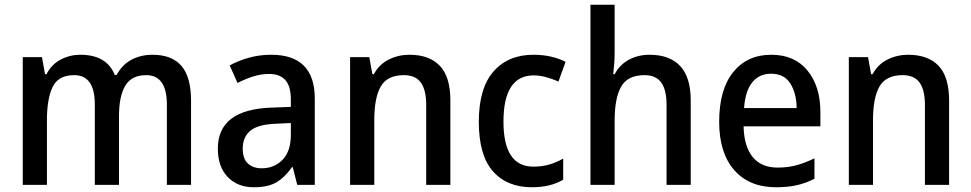

<svg xmlns="http://www.w3.org/2000/svg" viewBox="-20 -846 4096 810"><path d="M623 -615Q705 -615 745.5 -568Q786 -521 786 -420V-66H684V-404Q684 -529 597 -529Q535 -529 508.5 -484.5Q482 -440 482 -356V-66H380V-405Q380 -529 293 -529Q226 -529 202 -479Q178 -429 178 -339V-66H76V-605H157L170 -533H176Q198 -575 236.5 -595Q275 -615 319 -615Q430 -615 464 -530H472Q496 -574 535.5 -594.5Q575 -615 623 -615Z M1124 -615Q1308 -615 1308 -430V-66H1234L1215 -141H1212Q1181 -97 1145.5 -76.5Q1110 -56 1051 -56Q982 -56 940.5 -99.5Q899 -143 899 -219Q899 -384 1125 -392L1207 -395V-426Q1207 -483 1183.5 -508.5Q1160 -534 1116 -534Q1081 -534 1048 -523.5Q1015 -513 982 -496L949 -570Q985 -590 1030 -602.5Q1075 -615 1124 -615ZM1144 -324Q1067 -321 1035.5 -294Q1004 -267 1004 -219Q1004 -176 1026 -156Q1048 -136 1084 -136Q1137 -136 1172 -172Q1207 -208 1207 -277V-327Z M1707 -615Q1791 -615 1835.5 -568.5Q1880 -522 1880 -422V-66H1778V-404Q1778 -466 1755.5 -497.5Q1733 -529 1684 -529Q1614 -529 1586.5 -481.5Q1559 -434 1559 -339V-66H1457V-605H1538L1551 -533H1557Q1580 -575 1620.5 -595Q1661 -615 1707 -615Z M2224 -56Q2119 -56 2059.5 -123.5Q2000 -191 2000 -332Q2000 -474 2062 -544.5Q2124 -615 2230 -615Q2272 -615 2307 -606.5Q2342 -598 2366 -585L2336 -502Q2311 -513 2284 -520.5Q2257 -528 2232 -528Q2104 -528 2104 -333Q2104 -143 2230 -143Q2267 -143 2297.5 -152Q2328 -161 2356 -177V-88Q2303 -56 2224 -56Z M2573 -623Q2573 -599 2571 -574.5Q2569 -550 2567 -533H2573Q2595 -574 2634 -594.5Q2673 -615 2720 -615Q2805 -615 2849.5 -567.5Q2894 -520 2894 -422V-66H2792V-404Q2792 -467 2769.5 -498Q2747 -529 2699 -529Q2628 -529 2600.5 -480.5Q2573 -432 2573 -338V-66H2471V-826H2573Z M3234 -615Q3332 -615 3386.5 -548.5Q3441 -482 3441 -373V-313H3117Q3119 -228 3155.5 -183.5Q3192 -139 3260 -139Q3304 -139 3340.5 -149Q3377 -159 3416 -178V-92Q3379 -73 3341 -64.5Q3303 -56 3254 -56Q3141 -56 3077.5 -128.5Q3014 -201 3014 -332Q3014 -468 3073 -541.5Q3132 -615 3234 -615ZM3233 -535Q3183 -535 3153.5 -498.5Q3124 -462 3119 -390H3341Q3340 -453 3314 -494Q3288 -535 3233 -535Z M3811 -615Q3895 -615 3939.5 -568.5Q3984 -522 3984 -422V-66H3882V-404Q3882 -466 3859.5 -497.5Q3837 -529 3788 -529Q3718 -529 3690.5 -481.5Q3663 -434 3663 -339V-66H3561V-605H3642L3655 -533H3661Q3684 -575 3724.5 -595Q3765 -615 3811 -615Z"/></svg>

Font: Noto Sans Malayalam UI SemiCondensed Medium
Style: Regular
Weight: 500
Width: 4
Designer: Jelle Bosma - Monotype Design Team
Foundry: Monotype Imaging Inc.
Version: Version 2.104; ttfautohint (v1.8.4.7-5d5b)